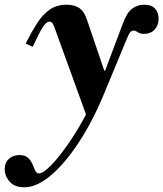

<svg xmlns="http://www.w3.org/2000/svg" viewBox="-84 -482 694 816"><path d="M19 314Q-21 314 -42.5 290.5Q-64 267 -64 237Q-64 209 -46 193Q-28 177 -1 177Q23 177 35.5 189Q48 201 54 216Q60 231 65.5 243Q71 255 82 255Q99 255 133 220.5Q167 186 208 126.5Q249 67 288 -7L320 -68L437 -379Q455 -429 478 -445.5Q501 -462 528 -462Q561 -462 575.5 -445Q590 -428 590 -402Q590 -374 573 -356Q556 -338 527 -338Q512 -338 501.5 -345Q491 -352 483 -352Q476 -352 470 -345.5Q464 -339 455 -317L358 -83Q310 33 251 123Q192 213 132 263.5Q72 314 19 314ZM289 25 153 -350Q146 -372 140.5 -381Q135 -390 126 -390Q113 -390 98 -367Q83 -344 55 -283L25 -297Q50 -346 73.5 -383Q97 -420 127 -441Q157 -462 200 -462Q229 -462 251 -449Q273 -436 286 -397L359 -182H363L372 -144Z"/></svg>

Font: Libre Bodoni
Style: Italic
Weight: 400
Italic angle: -13°
Designer: Pablo Impallari, Rodrigo Fuenzalida
Foundry: Impallari Type
Version: Version 2.005;gftools[0.9.23]